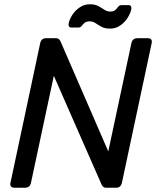

<svg xmlns="http://www.w3.org/2000/svg" viewBox="-20 -879 737 899"><path d="M47 0Q37 0 31.5 -6.5Q26 -13 29 -23L168 -676Q173 -700 195 -700H241Q252 -700 256.5 -695Q261 -690 263 -686L487 -170L595 -676Q600 -700 623 -700H672Q695 -700 690 -676L551 -24Q546 0 524 0H478Q467 0 462.5 -5Q458 -10 456 -14L232 -524L125 -23Q120 0 97 0ZM496 -745Q471 -745 455.5 -753.5Q440 -762 427.5 -770.5Q415 -779 400 -779Q384 -779 376 -772Q368 -765 362.5 -757.5Q357 -750 346 -750H314Q307 -750 303.5 -755Q300 -760 301 -766Q304 -786 317.5 -807.5Q331 -829 352.5 -844Q374 -859 401 -859Q425 -859 440.5 -850.5Q456 -842 468.5 -833.5Q481 -825 496 -825Q513 -825 520.5 -832.5Q528 -840 533.5 -847.5Q539 -855 550 -855H582Q590 -855 593 -850Q596 -845 595 -838Q592 -819 578.5 -797Q565 -775 543.5 -760Q522 -745 496 -745Z"/></svg>

Font: Lubike
Style: Italic
Weight: 400
Italic angle: -12°
Foundry: Honoka55
Version: Version 1.000;July 22, 2022;FontCreator 14.0.0.2862 64-bit